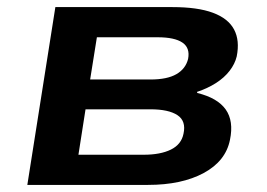

<svg xmlns="http://www.w3.org/2000/svg" viewBox="-20 -521 751 541"><path d="M57 0 136 -501H466Q537 -501 580 -485Q623 -469 639.5 -438Q656 -407 647 -362Q642 -341 627 -321.5Q612 -302 588.5 -287Q565 -272 535 -262L536 -259Q593 -245 616 -212.5Q639 -180 628 -127Q616 -67 554 -33.5Q492 0 397 0ZM201 -85H385Q432 -85 461.5 -99.5Q491 -114 497 -144Q505 -180 480 -196.5Q455 -213 404 -213H221ZM234 -297H404Q451 -297 477 -312Q503 -327 510 -355Q516 -386 494 -401Q472 -416 424 -416H253Z"/></svg>

Font: Nunito Sans 7pt SemiExpanded
Style: Bold Italic
Weight: 700
Width: 6
Italic angle: -9°
Designer: Vernon Adams
Foundry: Vernon Adams
Version: Version 3.101;gftools[0.9.27]